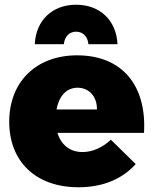

<svg xmlns="http://www.w3.org/2000/svg" viewBox="-20 -785 649 812"><path d="M302 -651C331 -651 351 -630 354 -598H477C472 -699 403 -765 302 -765C201 -765 132 -699 127 -598H250C253 -630 273 -651 302 -651ZM306 -551C134 -551 19 -440 19 -270C19 -103 130 7 312 7C415 7 497 -28 554 -91L449 -194C413 -161 372 -142 329 -142C277 -142 239 -171 223 -223H589C601 -423 497 -551 306 -551ZM390 -322H219C229 -377 260 -414 308 -414C357 -414 391 -376 390 -322Z"/></svg>

Font: Montserrat ExtraBold
Style: Regular
Weight: 800
Designer: Julieta Ulanovsky
Foundry: Julieta Ulanovsky
Version: Version 4.000